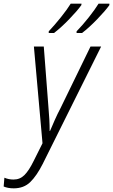

<svg xmlns="http://www.w3.org/2000/svg" viewBox="-125 -786 617 1048"><path d="M170 -606Q208 -635 252.5 -681Q297 -727 319 -758L320 -766H261Q242 -735 208 -692.5Q174 -650 141 -615V-606ZM323 -606Q360 -634 405 -680.5Q450 -727 472 -758V-766H413Q394 -735 360.5 -692.5Q327 -650 293 -615V-606ZM108 109 427 -532H369L205 -195Q190 -167 174 -131Q158 -95 148 -71H146Q146 -132 139 -206L114 -532H60L107 -4L58 94Q33 145 8.5 169.5Q-16 194 -51 194Q-78 194 -101 184L-105 232Q-82 242 -50 242Q5 242 40 208Q75 174 108 109Z"/></svg>

Font: Noto Sans UI SemiCondensed Light
Style: Italic
Weight: 300
Width: 4
Designer: Monotype Design Team
Foundry: Monotype Imaging Inc.
Version: 1.001